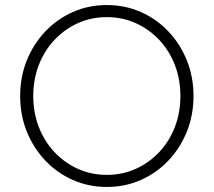

<svg xmlns="http://www.w3.org/2000/svg" viewBox="-20 -731 848 762"><path d="M404 11Q332 11 269.5 -16.5Q207 -44 160 -93.5Q113 -143 86.5 -208.5Q60 -274 60 -350Q60 -426 86.5 -491.5Q113 -557 160 -606.5Q207 -656 269.5 -683.5Q332 -711 404 -711Q476 -711 538.5 -683.5Q601 -656 648 -606.5Q695 -557 721.5 -491.5Q748 -426 748 -350Q748 -274 721.5 -208.5Q695 -143 648 -93.5Q601 -44 538.5 -16.5Q476 11 404 11ZM404 -37Q466 -37 519 -61Q572 -85 612 -127.5Q652 -170 674 -227Q696 -284 696 -350Q696 -416 674 -473Q652 -530 612 -572.5Q572 -615 519 -639Q466 -663 404 -663Q342 -663 289 -639Q236 -615 196 -572.5Q156 -530 134 -473Q112 -416 112 -350Q112 -284 134 -227Q156 -170 196 -127.5Q236 -85 289 -61Q342 -37 404 -37Z"/></svg>

Font: Red Hat Text Light
Style: Regular
Weight: 300
Designer: Pentagram, MCKL
Foundry: Pentagram, MCKL
Version: Version 1.023; ttfautohint (v1.8.3)